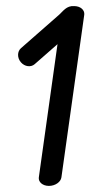

<svg xmlns="http://www.w3.org/2000/svg" viewBox="-20 -610 336 630"><path d="M168.7 -465.1C146.1 -304.4 107.4 -28 107.4 -28C105.3 -13.2 119.6 0 140.5 0C161.4 0 179.4 -13 181.5 -28L256.5 -562C258.2 -577 244.3 -590 223.4 -590C198.1 -592 186.5 -572.6 174.4 -562C174.2 -561.9 48.6 -451.7 48.6 -451.7C36.7 -441.2 35.8 -420.5 48.5 -405.7C61.2 -390.9 81.5 -388.7 93.6 -399.3Z"/></svg>

Font: Hi.
Style: Regular
Weight: 400
Designer: Mew Too, Robert Jablonski
Foundry: Cannot Into Space Fonts
Version: Version 1.996